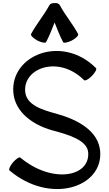

<svg xmlns="http://www.w3.org/2000/svg" viewBox="-20 -1214 728 1280"><path d="M287 -933C310 -975 326 -1020 344 -1064C362 -1020 378 -975 401 -933C405 -925 431 -930 459 -944C487 -959 505 -978 501 -987C465 -1054 415 -1112 379 -1179C373 -1190 359 -1196 344 -1193C329 -1195 315 -1190 309 -1179C273 -1112 223 -1054 187 -987C183 -978 201 -959 229 -944C257 -930 283 -925 287 -933ZM44 -77C315 151 665 36 648 -203C638 -341 499 -416 359 -455C264 -481 156 -512 148 -603C134 -763 373 -847 540 -680C547 -673 570 -685 592 -707C614 -730 627 -753 620 -760C393 -987 48 -846 69 -597C80 -466 199 -381 329 -345C433 -317 562 -281 568 -197C580 -33 326 12 116 -163C109 -170 87 -155 66 -131C46 -107 36 -83 44 -77Z"/></svg>

Font: Nupuram SemiBold
Style: Regular
Weight: 600
Designer: Santhosh Thottingal (santhosh.thottingal@gmail.com)
Foundry: SMC
Version: Version 1.000